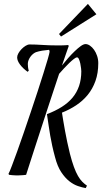

<svg xmlns="http://www.w3.org/2000/svg" viewBox="-20 -905 529 994"><path d="M265.1 -90.8Q256.3 -123 250.5 -149.7Q244.6 -176.3 240.2 -201.9Q235.8 -227.5 231.9 -254.4Q228 -281.2 223.1 -314Q266.6 -330.6 299.8 -351.6Q333 -372.6 355.5 -399.4Q377.9 -426.3 389.4 -460.2Q400.9 -494.1 400.9 -536.1Q400.9 -539.6 399.7 -551.3Q398.4 -563 395.8 -575.7Q393.1 -588.4 388.9 -598.1Q384.8 -607.9 378.9 -607.9Q373 -607.9 362.3 -599.6Q351.6 -591.3 338.6 -578.9Q325.7 -566.4 311.8 -551.5Q297.9 -536.6 286.1 -522.9Q272.5 -481.4 256.6 -434.1Q240.7 -386.7 224.6 -337.2Q208.5 -287.6 192.4 -238.5Q176.3 -189.5 161.9 -145Q147.5 -100.6 135.5 -63.2Q123.5 -25.9 115.2 0Q102.5 2 88.4 2.4Q76.2 3.4 60.1 2.9Q43.9 2.4 26.9 0L23.9 -4.9Q29.8 -15.6 41.5 -46.6Q53.2 -77.6 69.1 -121.3Q85 -165 103 -217.8Q121.1 -270.5 139.4 -325Q157.7 -379.4 174.8 -431.6Q191.9 -483.9 205.3 -526.9Q218.8 -569.8 227.3 -599.1Q235.8 -628.4 236.8 -637.2Q236.8 -642.6 233.9 -647Q215.3 -645.5 197.8 -642.6Q180.2 -639.6 166 -634.8Q159.7 -632.3 152.3 -626.7Q145 -621.1 138.7 -612.8Q132.3 -604.5 128.2 -594.5Q124 -584.5 124 -574.2Q124 -567.9 125 -558.3Q126 -548.8 128.9 -539.1L123 -533.2Q98.1 -551.3 83.5 -571Q68.8 -590.8 68.8 -607.9Q68.8 -617.7 75.4 -629.4Q82 -641.1 91.8 -651.1Q101.6 -661.1 112.8 -668Q124 -674.8 132.8 -674.8Q163.1 -674.8 199.2 -672.4Q235.4 -669.9 275.9 -669.9Q284.7 -669.9 291.5 -669.9Q298.3 -669.9 304.7 -670.2Q311 -670.4 317.6 -670.7Q324.2 -670.9 333 -671.9L335.9 -667Q331.5 -654.8 322.3 -628.4Q313 -602.1 300.8 -565.9Q315.4 -584.5 332.5 -604Q349.6 -623.5 366.5 -639.6Q383.3 -655.8 397.9 -666.3Q412.6 -676.8 422.9 -676.8Q434.1 -676.8 445.8 -668.7Q457.5 -660.6 467 -647.2Q476.6 -633.8 482.7 -615.7Q488.8 -597.7 488.8 -578.1Q488.8 -526.4 474.1 -485.6Q459.5 -444.8 434.1 -413.8Q408.7 -382.8 374.5 -360.1Q340.3 -337.4 300.8 -321.8Q303.7 -301.8 307.9 -277.6Q312 -253.4 316.9 -226.3Q321.8 -199.2 328.1 -169.7Q334.5 -140.1 341.8 -109.9Q352.5 -68.4 362.8 -40.5Q373 -12.7 383.8 5.9Q394.5 24.4 406 35.9Q417.5 47.4 430.2 56.2L423.8 68.8Q406.2 65.9 383.8 58.3Q361.3 50.8 339.1 33.4Q316.9 16.1 297.1 -13.7Q277.3 -43.5 265.1 -90.8ZM479 -831.1 295.9 -715.8 285.6 -729 435.1 -884.8Z"/></svg>

Font: Romanesco
Style: Regular
Weight: 400
Designer: Astigmatic (AOETI)
Foundry: Astigmatic (AOETI)
Version: Version 1.000